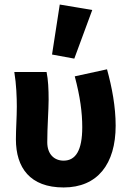

<svg xmlns="http://www.w3.org/2000/svg" viewBox="-20 -813 571 845"><path d="M243 -793 209 -573 307 -555 386 -769ZM50 -200C50 -75 112 12 260 12C409 12 489 -91 489 -260C489 -343 473 -428 451 -508L309 -477C333 -387 342 -317 342 -253C342 -151 313 -106 260 -106C219 -106 188 -134 188 -187C188 -253 194 -332 194 -374C194 -420 192 -462 185 -496H43C52 -442 54 -383 54 -344C54 -296 50 -247 50 -200Z"/></svg>

Font: Cambridge Sans Bold
Style: Regular
Weight: 700
Version: Version 2.020;PS 002.020;hotconv 1.0.88;makeotf.lib2.5.64775